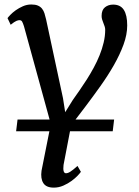

<svg xmlns="http://www.w3.org/2000/svg" viewBox="-20 -588 623 860"><path d="M58.6 -52.7H202.1L87.4 -470.2Q82.5 -485.4 78.9 -491.5Q75.2 -497.6 67.9 -497.6Q64.9 -497.6 61.8 -497.1Q58.6 -496.6 54 -494.6Q49.3 -492.7 43 -488.5Q36.6 -484.4 27.8 -477.1L13.7 -506.8Q16.6 -511.2 26.4 -521.5Q36.1 -531.7 50.5 -542Q64.9 -552.2 82.8 -560.1Q100.6 -567.9 120.1 -567.9Q138.2 -567.9 149.7 -563Q161.1 -558.1 168.2 -549.3Q175.3 -540.5 179.2 -528.3Q183.1 -516.1 186.5 -501L262.2 -147.9L272 -85.4L305.7 -139.6Q319.8 -159.7 336.2 -183.1Q352.5 -206.5 368.7 -231.9Q384.8 -257.3 399.7 -284.7Q414.6 -312 426 -340.3Q437.5 -368.7 444.3 -397.5Q451.2 -426.3 451.2 -454.6Q451.2 -462.4 448.7 -469.7Q446.3 -477.1 443.1 -484.9Q439.9 -492.7 437.5 -500.5Q435.1 -508.3 435.1 -516.6Q435.1 -543.5 450.2 -555.4Q465.3 -567.4 486.8 -567.4Q519.5 -567.4 534.7 -543.7Q549.8 -520 549.8 -474.1Q549.8 -433.1 533.2 -387.9Q516.6 -342.8 490 -296.1Q463.4 -249.5 430.2 -202.9Q397 -156.2 363.8 -112.3Q352.1 -96.7 340.6 -81.8Q329.1 -66.9 318.4 -52.7H491.2L484.9 0H293.5L264.6 150.9Q260.3 188 275.4 188Q279.3 188 283.9 186.5Q288.6 185.1 294.4 181.4Q300.3 177.7 308.3 171.4Q316.4 165 327.1 155.3L342.3 181.6Q338.9 187 327.9 198.7Q316.9 210.4 300.5 222.4Q284.2 234.4 263.7 243.4Q243.2 252.4 220.7 252.4Q187 252.4 174.1 232.2Q161.1 211.9 166 176.8L201.2 0H52.2Z"/></svg>

Font: Merriweather
Style: Italic
Weight: 400
Italic angle: -7°
Designer: Eben Sorkin ( eben@eyebytes.com )
Foundry: Eben Sorkin ( eben@eyebytes.com )
Version: Version 1.005; ttfautohint (v0.97) -l 13 -r 13 -G 200 -x 24 